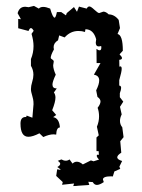

<svg xmlns="http://www.w3.org/2000/svg" viewBox="-20 -460 484 654"><path d="M229.5 173.8 232.4 165 191.4 169.4 193.8 160.2 171.4 139.2 174.8 116.7 186.5 118.7Q186.5 116.2 175.3 108.9Q185.1 103.5 185.1 98.1Q185.1 93.3 176.8 87.9L189 83Q196.8 87.4 204.1 87.4Q210.9 87.4 216.8 83L227.1 97.2Q233.4 90.8 241.7 90.8Q251.5 90.8 262.2 100.1L289.6 86.4L298.8 89.4L317.4 83.5Q309.6 75.7 309.6 70.8Q309.6 66.9 313 66.9L316.9 67.4L315.9 54.7H308.6V8.3L316.4 1L310.1 -28.3Q317.4 -45.9 317.4 -63.5Q317.4 -79.6 312.5 -92.8Q322.3 -105.5 322.3 -114.3Q322.3 -123 312 -129.9L307.6 -152.3Q317.9 -172.9 317.9 -186Q317.9 -202.6 299.8 -205.6L322.3 -245.1H309.1L308.6 -293.5Q314.9 -288.6 319.3 -288.6Q325.2 -288.6 325.2 -298.3L324.7 -303.2L316.9 -301.8Q306.2 -301.8 306.2 -314.9L307.6 -326.2Q298.3 -360.4 271 -360.4L269.5 -351.1Q259.3 -354.5 247.1 -354.5Q219.7 -354.5 200.2 -332.5L181.6 -339.4L177.7 -322.8Q162.6 -313.5 162.6 -299.3L163.6 -291.5Q152.8 -272 152.8 -263.2Q152.8 -260.3 158 -257.3Q163.1 -254.4 163.1 -250L161.1 -237.8Q161.1 -225.1 169.9 -205.6Q158.7 -182.1 158.7 -171.9Q158.7 -158.7 173.3 -158.7L163.6 -145Q168.9 -138.2 168.9 -127.4Q168.9 -112.8 157.7 -84.5L171.4 -68.4L161.1 -61Q181.6 -57.6 184.1 -25.9Q172.4 -25.9 171.4 -1.5L162.6 -2.4Q147.5 -2.4 127.4 6.8L114.3 -5.9Q91.3 5.9 76.7 5.9Q49.8 5.9 49.8 -39.1Q49.8 -61.5 67.4 -61.5H70.3L69.3 -64Q69.3 -65.9 71.8 -65.9L90.3 -59.1L94.2 -105Q94.2 -115.2 92.8 -121.8Q91.3 -128.4 89.8 -134Q88.4 -139.6 86.9 -144.8Q85.4 -149.9 85.4 -156.7Q85.4 -167.5 89.6 -180.9Q93.8 -194.3 93.8 -205.6Q93.8 -221.7 85.4 -235.8V-258.8Q94.2 -279.8 94.2 -303.2Q94.2 -321.8 87.4 -344.7L94.7 -355Q89.8 -364.3 85.4 -364.3Q81.1 -364.3 77.1 -354.5L42 -363.8V-395.5L51.3 -394.5L40 -415Q45.9 -437 65.9 -437L77.6 -435.5L95.7 -439.9L112.3 -430.7Q117.2 -436.5 127.4 -436.5Q136.7 -436.5 150.9 -430.7Q159.7 -399.9 166 -399.9Q169.9 -399.9 173.8 -418.9H188.5L204.6 -407.7L207.5 -415.5L231.9 -436L242.2 -419.9L249 -437.5L275.4 -430.7Q278.8 -438 284.7 -438Q289.6 -438 301.5 -426.8Q313.5 -415.5 317.9 -415.5L332 -420.4Q340.8 -420.4 350.1 -411.1Q370.1 -410.6 384.3 -392.1L388.7 -364.3L380.4 -344.2Q398.4 -340.8 398.4 -287.1L387.2 -274.9Q395.5 -266.6 395.5 -262.2Q395.5 -256.8 386.2 -256.3L386.7 -232.9L390.1 -233.9Q394.5 -233.9 394.5 -225.6Q394.5 -215.8 386.2 -187V-168.5Q392.6 -168 392.6 -160.6Q392.6 -154.3 388.2 -142.6V-128.9L399.9 -113.8L388.7 -96.2L394.5 -70.3Q388.7 -58.6 388.7 -48.3Q388.7 -35.6 396.5 -26.4L400.9 7.3L389.6 21L393.1 60.1Q379.4 68.8 379.4 75.7Q379.4 83.5 396 88.4L386.7 107.4L389.6 115.2L369.6 124L364.3 141.1L358.9 140.6Q330.6 140.6 330.6 151.4L333.5 160.2Q319.3 169.9 310.1 169.9Q301.3 169.9 295.9 160.2L280.8 159.2L284.2 169.9Z"/></svg>

Font: Truetypewriter PolyglOTT
Style: Regular
Weight: 400
Designer: Sergey Beatoff a.k.a. Sam_T
Version: Version 3.76